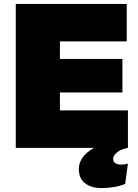

<svg xmlns="http://www.w3.org/2000/svg" viewBox="-20 -750 702 974"><path d="M623 -730V-540H284V-451H601V-281H284V-190H629V0Q595 6 574.5 22.5Q554 39 554 55Q554 85 595 85Q614 85 629 80L615 183Q564 204 494 204Q445 204 412.5 180.5Q380 157 380 107Q380 44 457 0H60V-730Z"/></svg>

Font: Nacelle Black
Style: Regular
Weight: 900
Designer: Sora Sagano
Foundry: Sora Sagano
Version: Version 1.000;FEAKit 1.0